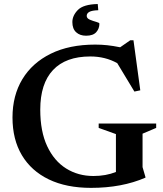

<svg xmlns="http://www.w3.org/2000/svg" viewBox="-20 -898 791 930"><path d="M670.5 -88.5 684.5 -40.5V-37.5Q570.5 12 421 12Q301.5 12 216.5 -29Q131.5 -70 86 -146.2Q40.5 -222.5 40.5 -329Q40.5 -435 88.2 -514.2Q136 -593.5 225.8 -637.8Q315.5 -682 441 -682Q471 -682 499.2 -679Q527.5 -676 562 -669L611 -703H626.5L659.5 -460.5L631 -454.5L548 -592Q490 -624.5 417.5 -624.5Q298.5 -624.5 236.8 -558.8Q175 -493 175 -367Q175 -261.5 208.5 -190Q242 -118.5 300.2 -82Q358.5 -45.5 432.5 -45.5Q493 -45.5 541.5 -65V-248.5L458 -278.5V-299.5H736.5V-278.5L670.5 -250.5ZM461.5 -783.5Q461.5 -759.5 446.2 -742.2Q431 -725 397 -725Q367 -725 348.8 -741.8Q330.5 -758.5 330.5 -791Q330.5 -822.5 357.2 -849.8Q384 -877 453.5 -878.5L456 -848.5Q425.5 -847.5 412.8 -840.5Q400 -833.5 400 -821Q400 -809 415.5 -802.5Q431 -796 446.2 -792Q461.5 -788 461.5 -783.5Z"/></svg>

Font: Newsreader Text SemiBold
Style: Regular
Weight: 600
Designer: Hugues Gentile
Foundry: Production Type
Version: Version 1.001